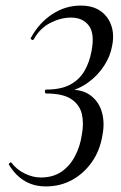

<svg xmlns="http://www.w3.org/2000/svg" viewBox="-20 -656 432 688"><path d="M144 12Q59 12 12 -66Q10 -68 14.5 -72Q19 -76 21 -73Q40 -48 69 -34Q98 -20 126 -20Q170 -20 200 -40.5Q230 -61 248.5 -96Q267 -131 273 -172Q281 -213 273.5 -246.5Q266 -280 236 -300.5Q206 -321 145 -321Q141 -321 141 -328Q141 -335 145 -335Q199 -335 232 -353Q265 -371 283 -402.5Q301 -434 308 -473Q320 -535 298.5 -564Q277 -593 234 -593Q198 -593 160.5 -574Q123 -555 101 -515Q99 -511 93.5 -514Q88 -517 91 -521Q120 -574 167 -605Q214 -636 269 -636Q312 -636 339.5 -617Q367 -598 378.5 -565.5Q390 -533 382 -493Q376 -456 353.5 -421Q331 -386 296 -360.5Q261 -335 217 -326L219 -334Q271 -338 302.5 -315.5Q334 -293 345 -254.5Q356 -216 347 -171Q338 -116 309 -75Q280 -34 238 -11Q196 12 144 12Z"/></svg>

Font: Cormorant Infant Light Medium
Style: Italic
Weight: 500
Italic angle: -10°
Version: Version 4.001